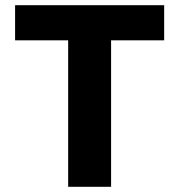

<svg xmlns="http://www.w3.org/2000/svg" viewBox="-20 -718 690 738"><path d="M242 0V-563H38V-698H611V-563H407V0Z"/></svg>

Font: Azeret Mono
Style: Bold
Weight: 700
Designer: Martin Vácha
Foundry: Displaay
Version: Version 1.002